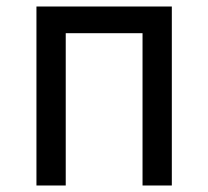

<svg xmlns="http://www.w3.org/2000/svg" viewBox="-20 -570 640 590"><path d="M92 0V-550H508V0H418V-468H182V0Z"/></svg>

Font: JetBrains Mono NL
Style: Regular
Weight: 400
Monospace: yes
Designer: Philipp Nurullin, Konstantin Bulenkov
Foundry: JetBrains
Version: Version 2.305; ttfautohint (v1.8.4.7-5d5b)